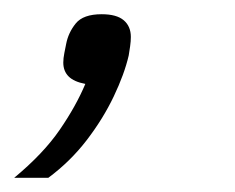

<svg xmlns="http://www.w3.org/2000/svg" viewBox="-50 -112 330 270"><path d="M93 -92Q114 -92 124 -83.5Q134 -75 134 -60Q134 -54 133 -47Q132 -40 131 -34Q125 -8 110 23.5Q95 55 72 85Q49 115 18 138H-30Q11 104 34 70.5Q57 37 70 6Q54 3 46.5 -4.5Q39 -12 39 -24Q39 -30 40.5 -37.5Q42 -45 43 -50Q46 -66 56.5 -79Q67 -92 93 -92Z"/></svg>

Font: IBM Plex Sans Light
Style: Italic
Weight: 300
Italic angle: -11.31°
Designer: Mike Abbink, Paul van der Laan, Pieter van Rosmalen
Foundry: Bold Monday
Version: Version 3.201